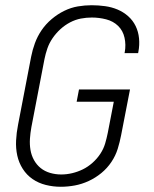

<svg xmlns="http://www.w3.org/2000/svg" viewBox="-20 -702 590 734"><path d="M212 12Q183 12 155 5Q127 -2 104.5 -17.5Q82 -33 67 -56.5Q52 -80 46 -107.5Q40 -135 41.5 -165Q43 -195 49 -225L99 -485Q104 -511 113.5 -537Q123 -563 139 -586.5Q155 -610 177.5 -629Q200 -648 225.5 -660.5Q251 -673 277.5 -677.5Q304 -682 330 -682Q356 -682 381.5 -678.5Q407 -675 429.5 -665.5Q452 -656 470 -640Q488 -624 498.5 -602.5Q509 -581 511.5 -555.5Q514 -530 509 -504L508 -499H456L457 -503Q462 -531 456 -558Q450 -585 431.5 -603Q413 -621 386 -628Q359 -635 331 -635Q310 -635 289 -631Q268 -627 248 -616.5Q228 -606 211 -590.5Q194 -575 181 -556Q168 -537 161 -516.5Q154 -496 150 -476L100 -216Q96 -194 94.5 -172Q93 -150 96.5 -129Q100 -108 110 -90Q120 -72 135.5 -59.5Q151 -47 171.5 -41Q192 -35 214 -35Q235 -35 256 -40Q277 -45 296.5 -54.5Q316 -64 333.5 -79.5Q351 -95 363.5 -114Q376 -133 382 -153.5Q388 -174 392 -194L415 -313H273L282 -360H477L443 -185Q438 -159 430 -133Q422 -107 406 -83Q390 -59 367.5 -40.5Q345 -22 319 -10Q293 2 266 7Q239 12 212 12Z"/></svg>

Font: Lode Dark Term
Style: Italic
Weight: 400
Italic angle: -11°
Monospace: yes
Designer: Belleve Invis
Foundry: Belleve Invis
Version: Version 29.2.0